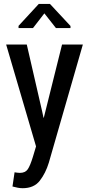

<svg xmlns="http://www.w3.org/2000/svg" viewBox="-20 -758 460 991"><path d="M197.8 -182.1 204.6 -150.4H206.1L300.3 -528.3H407.7L231.9 82Q215.3 136.2 185.3 174.8Q155.3 213.4 96.7 213.4Q84 213.4 71.5 210.9Q59.1 208.5 44.4 204.6L55.2 131.3Q60.5 132.3 69.1 133.3Q77.6 134.3 82.5 134.3Q110.4 134.3 123 116Q135.7 97.7 149.9 51.3L166 -2.4L11.7 -528.3H118.2ZM343.8 -624V-613.3H268.6L209 -689L150.4 -613.3H75.7V-624.5L180.2 -737.8H237.8Z"/></svg>

Font: Franco
Style: Regular
Weight: 400
Designer: Google
Version: Version 1.200311; 2013